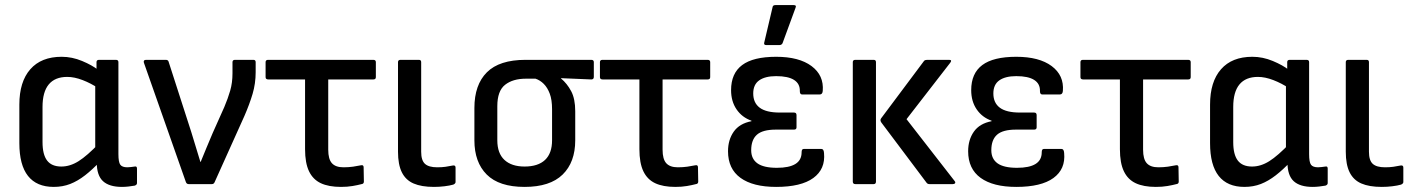

<svg xmlns="http://www.w3.org/2000/svg" viewBox="-20 -723 5549 754"><path d="M191 11Q124 11 90 -32Q56 -75 56 -161V-312Q56 -402 99 -451Q142 -500 222 -500Q263 -500 302.5 -483.5Q342 -467 366 -448L367 -376Q337 -396 304.5 -408.5Q272 -421 244 -421Q196 -421 171.5 -391.5Q147 -362 147 -303V-165Q147 -116 165 -92.5Q183 -69 221 -69Q255 -69 288.5 -90Q322 -111 370 -161L373 -89Q343 -57 314 -34.5Q285 -12 255.5 -0.5Q226 11 191 11ZM459 11Q409 11 384.5 -11.5Q360 -34 360 -85V-105L354 -130V-403L359 -432V-479Q359 -488 369 -488H435Q445 -488 445 -479V-118Q445 -86 452.5 -76Q460 -66 480 -66Q486 -66 494 -67Q502 -68 509 -69Q518 -71 518 -61V-4Q518 3 509 6Q498 8 484.5 9.5Q471 11 459 11Z M721 0Q713 0 710 -8L545 -477Q542 -488 554 -488H631Q640 -488 642 -481L731 -205Q740 -176 749 -146Q758 -116 767 -87H768Q779 -114 791 -143Q803 -172 815 -200L861 -303Q875 -336 884 -367Q893 -398 893 -435V-479Q893 -488 903 -488H975Q984 -488 984 -479V-439Q984 -395 972 -354.5Q960 -314 940 -268L823 -8Q820 0 812 0Z M1319 11Q1271 11 1240 -3.5Q1209 -18 1193.5 -50.5Q1178 -83 1178 -137V-411H1034Q1023 -411 1023 -420V-479Q1023 -488 1033 -488H1446Q1456 -488 1456 -479V-420Q1456 -411 1446 -411H1269V-135Q1269 -98 1283.5 -82Q1298 -66 1329 -66Q1349 -66 1366.5 -68.5Q1384 -71 1398 -74Q1408 -76 1408 -66L1409 -10Q1409 -1 1400 0Q1385 4 1364.5 7.5Q1344 11 1319 11Z M1684 11Q1635 11 1604 -2.5Q1573 -16 1558 -46.5Q1543 -77 1543 -127V-479Q1543 -488 1553 -488H1625Q1634 -488 1634 -479V-127Q1634 -93 1649 -79.5Q1664 -66 1697 -66Q1715 -66 1729.5 -68Q1744 -70 1758 -73Q1769 -75 1769 -65V-8Q1769 -2 1760 2Q1746 6 1725.5 8.5Q1705 11 1684 11Z M2040 11Q1940 11 1891.5 -37.5Q1843 -86 1843 -172V-299Q1843 -390 1892 -439Q1941 -488 2044 -488H2302Q2312 -488 2312 -479V-421Q2312 -411 2302 -411L2183 -416V-415Q2207 -395 2223 -365Q2239 -335 2239 -286V-172Q2239 -86 2189.5 -37.5Q2140 11 2040 11ZM2040 -69Q2093 -69 2120.5 -95Q2148 -121 2148 -172V-294Q2148 -331 2139 -355Q2130 -379 2115.5 -393.5Q2101 -408 2083 -414H2045Q1994 -414 1963.5 -390Q1933 -366 1933 -306V-172Q1933 -121 1961 -95Q1989 -69 2040 -69Z M2632 11Q2584 11 2553 -3.5Q2522 -18 2506.5 -50.5Q2491 -83 2491 -137V-411H2347Q2336 -411 2336 -420V-479Q2336 -488 2346 -488H2759Q2769 -488 2769 -479V-420Q2769 -411 2759 -411H2582V-135Q2582 -98 2596.5 -82Q2611 -66 2642 -66Q2662 -66 2679.5 -68.5Q2697 -71 2711 -74Q2721 -76 2721 -66L2722 -10Q2722 -1 2713 0Q2698 4 2677.5 7.5Q2657 11 2632 11Z M3028 11Q2937 11 2888 -24.5Q2839 -60 2839 -129Q2839 -174 2861.5 -206Q2884 -238 2931 -247V-249Q2894 -262 2872.5 -293.5Q2851 -325 2851 -369Q2851 -435 2894.5 -467.5Q2938 -500 3028 -500Q3118 -500 3167 -463.5Q3216 -427 3211 -366Q3210 -352 3199 -352H3130Q3121 -352 3121 -365Q3122 -394 3098.5 -409Q3075 -424 3028 -424Q2985 -424 2961.5 -407.5Q2938 -391 2938 -356Q2938 -319 2963.5 -300Q2989 -281 3042 -281H3098Q3108 -281 3108 -271V-223Q3108 -214 3098 -214H3027Q2975 -214 2952.5 -194Q2930 -174 2930 -133Q2930 -99 2954.5 -81.5Q2979 -64 3031 -64Q3079 -64 3103.5 -79Q3128 -94 3128 -125Q3128 -138 3136 -138H3206Q3215 -138 3216 -122Q3222 -59 3174 -24Q3126 11 3028 11ZM2989 -546Q2979 -546 2981 -555L3014 -695Q3015 -703 3025 -703H3097Q3109 -703 3104 -692L3053 -553Q3049 -546 3041 -546Z M3630 0Q3623 0 3619 -5L3441 -242Q3435 -251 3440 -258L3609 -484Q3613 -488 3621 -488H3707Q3720 -488 3712 -477L3540 -255L3729 -12Q3733 -7 3730.5 -3.5Q3728 0 3722 0ZM3339 0Q3329 0 3329 -10V-479Q3329 -488 3339 -488H3411Q3420 -488 3420 -479V-10Q3420 0 3411 0Z M3971 11Q3880 11 3831 -24.5Q3782 -60 3782 -129Q3782 -174 3804.5 -206Q3827 -238 3874 -247V-249Q3837 -262 3815.5 -293.5Q3794 -325 3794 -369Q3794 -435 3837.5 -467.5Q3881 -500 3971 -500Q4061 -500 4110 -463.5Q4159 -427 4154 -366Q4153 -352 4142 -352H4073Q4064 -352 4064 -365Q4065 -394 4041.5 -409Q4018 -424 3971 -424Q3928 -424 3904.5 -407.5Q3881 -391 3881 -356Q3881 -319 3906.5 -300Q3932 -281 3985 -281H4041Q4051 -281 4051 -271V-223Q4051 -214 4041 -214H3970Q3918 -214 3895.5 -194Q3873 -174 3873 -133Q3873 -99 3897.5 -81.5Q3922 -64 3974 -64Q4022 -64 4046.5 -79Q4071 -94 4071 -125Q4071 -138 4079 -138H4149Q4158 -138 4159 -122Q4165 -59 4117 -24Q4069 11 3971 11Z M4519 11Q4471 11 4440 -3.5Q4409 -18 4393.5 -50.5Q4378 -83 4378 -137V-411H4234Q4223 -411 4223 -420V-479Q4223 -488 4233 -488H4646Q4656 -488 4656 -479V-420Q4656 -411 4646 -411H4469V-135Q4469 -98 4483.5 -82Q4498 -66 4529 -66Q4549 -66 4566.5 -68.5Q4584 -71 4598 -74Q4608 -76 4608 -66L4609 -10Q4609 -1 4600 0Q4585 4 4564.5 7.5Q4544 11 4519 11Z M4867 11Q4800 11 4766 -32Q4732 -75 4732 -161V-312Q4732 -402 4775 -451Q4818 -500 4898 -500Q4939 -500 4978.5 -483.5Q5018 -467 5042 -448L5043 -376Q5013 -396 4980.5 -408.5Q4948 -421 4920 -421Q4872 -421 4847.5 -391.5Q4823 -362 4823 -303V-165Q4823 -116 4841 -92.5Q4859 -69 4897 -69Q4931 -69 4964.5 -90Q4998 -111 5046 -161L5049 -89Q5019 -57 4990 -34.5Q4961 -12 4931.5 -0.5Q4902 11 4867 11ZM5135 11Q5085 11 5060.5 -11.5Q5036 -34 5036 -85V-105L5030 -130V-403L5035 -432V-479Q5035 -488 5045 -488H5111Q5121 -488 5121 -479V-118Q5121 -86 5128.5 -76Q5136 -66 5156 -66Q5162 -66 5170 -67Q5178 -68 5185 -69Q5194 -71 5194 -61V-4Q5194 3 5185 6Q5174 8 5160.5 9.5Q5147 11 5135 11Z M5406 11Q5357 11 5326 -2.5Q5295 -16 5280 -46.5Q5265 -77 5265 -127V-479Q5265 -488 5275 -488H5347Q5356 -488 5356 -479V-127Q5356 -93 5371 -79.5Q5386 -66 5419 -66Q5437 -66 5451.5 -68Q5466 -70 5480 -73Q5491 -75 5491 -65V-8Q5491 -2 5482 2Q5468 6 5447.5 8.5Q5427 11 5406 11Z"/></svg>

Font: Sofia Sans Semi Condensed Medium
Style: Regular
Weight: 500
Designer: Botio Nikoltchev, Ani Petrova
Foundry: lettersoup
Version: Version 4.100